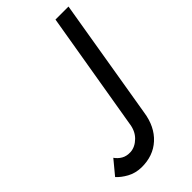

<svg xmlns="http://www.w3.org/2000/svg" viewBox="-228 -757 824 824"><g transform="rotate(-45 184.0 -345.0)"><path d="M49 -105Q60 -89 77 -79Q94 -69 119 -70Q148 -72 172.5 -96Q197 -120 202 -160L293 -700H372L280 -149Q269 -74 222.5 -31.5Q176 11 105 10Q69 9 41 -6.5Q13 -22 -4 -41Z"/></g></svg>

Font: Von Book
Style: Italic
Weight: 400
Version: Version 4.000; ttfautohint (v1.8.4.7-5d5b)